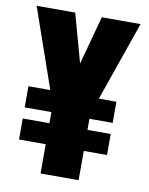

<svg xmlns="http://www.w3.org/2000/svg" viewBox="-81 -770 642 830"><g transform="rotate(10 239.5 -355.5)"><path d="M423.8 -362.3V-269.5H37.6V-362.3ZM423.8 -220.7V-128.4H37.6V-220.7ZM202.1 -356 298.3 -710.9H468.3L312.5 -263.7H225.6ZM181.6 -710.9 280.8 -351.6 255.4 -263.7H168L12.2 -710.9ZM321.8 -367.2V0H154.8V-367.2Z"/></g></svg>

Font: Roboto Condensed Black
Style: Regular
Weight: 900
Designer: Christian Robertson
Foundry: Google
Version: Version 3.008; 2023